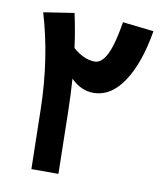

<svg xmlns="http://www.w3.org/2000/svg" viewBox="-75 -701 644 762"><g transform="rotate(10 247.0 -320.0)"><path d="M359.9 -637.2 484.9 -623Q463.4 -492.7 413.3 -416.7Q363.3 -340.8 292 -340.8Q242.2 -340.8 201.2 -381.8Q205.6 -320.3 207 -252.9L211.9 0H103L98.1 -240.2Q93.8 -445.3 41 -621.1L164.1 -640.1Q180.2 -564.9 188 -502.9Q232.9 -463.9 275.9 -463.9Q304.2 -463.9 324.7 -505.4Q345.2 -546.9 359.9 -637.2Z"/></g></svg>

Font: FiraGO SemiBold
Style: Italic
Weight: 600
Italic angle: -8°
Designer: bBox Type GmbH
Foundry: bBox Type GmbH
Version: Version 1.001;PS 001.001;hotconv 1.0.88;makeotf.lib2.5.64775